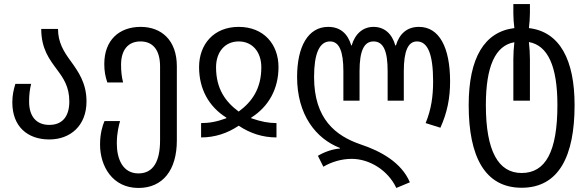

<svg xmlns="http://www.w3.org/2000/svg" viewBox="-20 -680 2909 950"><path d="M224 10C328 10 408 -58 408 -178C408 -269 368 -325 329 -379C296 -424 267 -470 267 -537H184C184 -438 225 -386 261 -337C293 -294 323 -252 323 -178C323 -102 287 -62 224 -62C160 -62 124 -104 124 -177C124 -210 127 -236 134 -265H56C47 -235 41 -209 41 -173C41 -54 116 10 224 10Z M665 250C786 250 855 161 855 15V-352C855 -481 779 -547 676 -547C571 -547 496 -483 496 -363C496 -328 501 -302 511 -272H589C582 -301 579 -326 579 -360C579 -433 614 -475 675 -475C738 -475 772 -431 772 -351V14C772 116 740 178 665 178C587 178 558 106 558 30C558 -25 569 -62 574 -81H497C487 -58 475 -18 475 35C475 143 537 250 665 250Z M975 0C1042 0 1105 -20 1161 -58C1218 -20 1280 0 1348 0V-71C1309 -71 1272 -78 1223 -95V-98C1310 -153 1358 -241 1358 -348C1358 -461 1285 -547 1161 -547C1038 -547 965 -461 965 -348C965 -241 1012 -153 1100 -98V-95C1051 -77 1014 -71 975 -71ZM1161 -128C1096 -176 1049 -240 1049 -347C1049 -424 1094 -475 1161 -475C1228 -475 1273 -424 1273 -347C1273 -240 1226 -176 1161 -128Z M1941 250 2008 222C1967 125 1866 68 1763 34C1641 -8 1534 -91 1534 -299C1534 -414 1560 -475 1613 -475C1659 -475 1679 -425 1679 -328V-182H1759V-328C1759 -428 1781 -475 1828 -475C1878 -475 1898 -426 1898 -328V-182H1978V-328C1978 -427 1999 -475 2043 -475C2097 -475 2123 -411 2123 -277C2123 -204 2114 -139 2086 -71L2159 -48C2193 -123 2207 -195 2207 -277C2207 -446 2153 -547 2053 -547C1994 -547 1956 -513 1939 -455H1936C1920 -513 1882 -547 1828 -547C1776 -547 1737 -513 1720 -455H1718C1701 -513 1664 -547 1604 -547C1504 -547 1450 -449 1450 -299C1450 -112 1543 6 1662 52V55C1626 57 1582 73 1553 91L1580 145C1618 122 1669 106 1720 106C1807 106 1899 161 1941 250Z M2561 249C2746 249 2823 91 2823 -160C2823 -382 2751 -523 2597 -541C2600 -566 2602 -592 2602 -615V-660H2520V-613C2520 -591 2522 -566 2525 -541C2377 -523 2299 -394 2299 -160C2299 93 2378 249 2561 249ZM2561 176C2446 176 2384 68 2384 -160C2384 -350 2430 -455 2525 -471C2522 -443 2520 -416 2520 -388V-182H2602V-388C2602 -416 2600 -444 2597 -472C2691 -455 2738 -352 2738 -160C2738 71 2679 176 2561 176Z"/></svg>

Font: Noto Sans Georgian Condensed
Style: Regular
Weight: 400
Width: 3
Designer: Monotype Design Team, Akaki Razmadze
Foundry: Google LLC
Version: Version 2.005